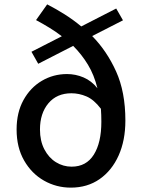

<svg xmlns="http://www.w3.org/2000/svg" viewBox="-20 -845 658 879"><path d="M442 -347Q410 -389 376 -403.5Q342 -418 307 -418Q240 -418 201.5 -372Q163 -326 163 -252Q163 -200 183 -161.5Q203 -123 236 -102.5Q269 -82 308 -82Q375 -82 409.5 -137Q444 -192 444 -287Q444 -303 443.5 -318Q443 -333 442 -347ZM155 -553 124 -608 263 -679Q237 -699 207 -717.5Q177 -736 145 -753L196 -825Q237 -804 276.5 -779Q316 -754 352 -724L512 -806L543 -752L402 -680Q469 -612 511.5 -518Q554 -424 554 -293Q554 -202 523 -133Q492 -64 436 -25Q380 14 304 14Q238 14 181.5 -18Q125 -50 90.5 -110Q56 -170 56 -252Q56 -330 87.5 -387Q119 -444 171.5 -475Q224 -506 287 -506Q326 -506 362.5 -490.5Q399 -475 426 -441Q411 -502 382.5 -549Q354 -596 315 -635Z"/></svg>

Font: Source Han Sans TC Medium
Style: Regular
Weight: 500
Designer: Ryoko NISHIZUKA Ë•øÂ°öÊ∂ºÂ≠ê (kana, bopomofo & ideographs); Paul D. Hunt (Latin, Greek & Cyrillic); Sandoll Communicatio
Foundry: Adobe
Version: Version 2.004;hotconv 1.0.118;makeotfexe 2.5.65603